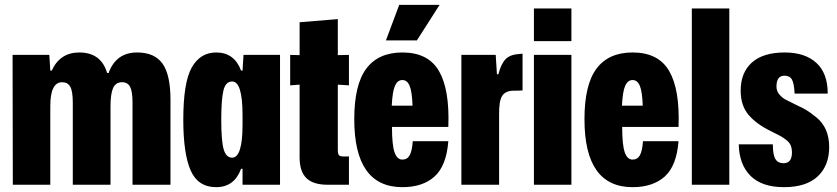

<svg xmlns="http://www.w3.org/2000/svg" viewBox="-20 -764 3463 794"><path d="M33 0 32 -537H184L188 -472H194Q228 -547 308 -547Q398 -547 423 -462H429Q460 -547 547 -547Q619 -547 652 -501Q685 -455 685 -351V0H528V-340Q528 -386 518 -405Q508 -424 485 -424Q458 -424 447.5 -399.5Q437 -375 437 -325V0H281V-340Q281 -387 270.5 -405.5Q260 -424 237 -424Q188 -424 188 -325V0Z M738 -269Q738 -423 773 -485Q808 -547 874 -547Q949 -547 977 -472H983L987 -537H1138V0H983V-66H977Q949 10 874 10Q799 10 768.5 -59Q738 -128 738 -269ZM940 -112Q983 -112 983 -249V-288Q983 -427 940 -427Q913 -427 904 -390Q895 -353 895 -269Q895 -181 905 -146.5Q915 -112 940 -112Z M1335 0Q1275 0 1247 -27.5Q1219 -55 1219 -113V-414L1180 -411V-537L1219 -536V-672L1377 -685V-536L1423 -537V-411L1377 -414V-145Q1377 -128 1381.5 -122.5Q1386 -117 1399 -117H1423V0Z M1576 -597 1631 -744H1798L1704 -597ZM1644 10Q1445 10 1445 -271Q1445 -414 1495 -480.5Q1545 -547 1644 -547Q1751 -547 1795.5 -470Q1840 -393 1834 -239H1601Q1601 -165 1611.5 -134.5Q1622 -104 1644 -104Q1664 -104 1674 -121.5Q1684 -139 1687 -180H1834Q1826 -78 1777 -34Q1728 10 1644 10ZM1600 -327H1686Q1684 -385 1674 -409Q1664 -433 1644 -433Q1624 -433 1613.5 -409.5Q1603 -386 1600 -327Z M1888 0V-537H2030L2035 -457H2041Q2052 -500 2071 -519.5Q2090 -539 2130 -541Q2131 -541 2135 -541.5Q2139 -542 2141 -542V-390Q2131 -389 2105 -389Q2071 -389 2057 -368Q2043 -347 2044 -289V0Z M2188 -594V-729H2343V-594ZM2188 0V-537H2343V0Z M2596 10Q2397 10 2397 -271Q2397 -414 2447 -480.5Q2497 -547 2596 -547Q2703 -547 2747.5 -470Q2792 -393 2786 -239H2553Q2553 -165 2563.5 -134.5Q2574 -104 2596 -104Q2616 -104 2626 -121.5Q2636 -139 2639 -180H2786Q2778 -78 2729 -34Q2680 10 2596 10ZM2552 -327H2638Q2636 -385 2626 -409Q2616 -433 2596 -433Q2576 -433 2565.5 -409.5Q2555 -386 2552 -327Z M2841 0V-729H2996V0Z M3222 10Q3131 10 3084 -36.5Q3037 -83 3035 -167H3176Q3176 -124 3186.5 -106.5Q3197 -89 3220 -89Q3255 -89 3255 -133Q3255 -150 3250 -162.5Q3245 -175 3230.5 -186Q3216 -197 3205.5 -202.5Q3195 -208 3169 -221Q3109 -250 3076 -288.5Q3043 -327 3043 -389Q3043 -464 3089.5 -505.5Q3136 -547 3225 -547Q3309 -547 3356 -504Q3403 -461 3403 -377H3266Q3264 -419 3255 -435Q3246 -451 3224 -451Q3191 -451 3191 -406Q3191 -388 3202.5 -374Q3214 -360 3228 -352.5Q3242 -345 3271 -331Q3299 -318 3313.5 -309.5Q3328 -301 3355 -279.5Q3382 -258 3395.5 -227Q3409 -196 3409 -156Q3409 -79 3361.5 -34.5Q3314 10 3222 10Z"/></svg>

Font: Mona Sans Condensed ExtraBold
Style: Regular
Weight: 800
Width: 3
Designer: Deni Anggara
Foundry: GitHub
Version: Version 1.001;gftools[0.9.33]